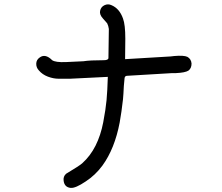

<svg xmlns="http://www.w3.org/2000/svg" viewBox="-20 -831 1040 900"><path d="M877.9 -533.2Q877.9 -510.7 863.3 -500Q847.7 -490.2 804.7 -488.3Q791 -488.3 787.1 -488.3L574.2 -475.6Q563.5 -474.6 563.5 -460L560.5 -427.7Q558.6 -386.7 556.6 -366.2Q549.8 -305.7 541 -256.8Q517.6 -133.8 460 -54.7Q426.8 -9.8 381.8 19.5Q334 51.8 311.5 49.8Q282.2 46.9 278.3 16.6Q275.4 -3.9 290 -16.6Q353.5 -54.7 365.2 -65.4Q403.3 -99.6 427.7 -147.9Q452.1 -196.3 463.9 -257.8Q475.6 -319.3 479.5 -361.8Q483.4 -404.3 485.4 -470.7L307.6 -461.9Q280.3 -461.9 255.4 -461.9Q230.5 -461.9 204.6 -471.7Q178.7 -481.4 162.1 -501Q149.4 -514.6 149.9 -532.7Q150.4 -550.8 166 -561.5Q192.4 -581.1 224.6 -548.8Q240.2 -538.1 288.1 -540Q342.8 -542 371.1 -543.9Q401.4 -548.8 466.8 -548.8Q488.3 -548.8 488.3 -559.6L490.2 -695.3Q488.3 -710 482.4 -721.7Q481.4 -723.6 463.4 -743.2Q445.3 -762.7 449.2 -780.3Q453.1 -798.8 469.7 -806.6Q486.3 -814.5 502.9 -806.6Q540 -791 556.6 -744.1Q567.4 -715.8 567.4 -649.4Q566.4 -617.2 566.4 -553.7L779.3 -566.4Q783.2 -566.4 796.9 -568.4Q841.8 -572.3 858.4 -564.5Q876 -554.7 877.9 -533.2Z"/></svg>

Font: irohamaru Regular
Style: Regular
Weight: 400
Designer: [Source Han Sans]
Ryoko NISHIZUKA  (kana & ideographs); Paul D. Hunt (Latin, Greek & Cyrillic); Wenlong ZHANG  (bopomofo
Version: Version 1.00